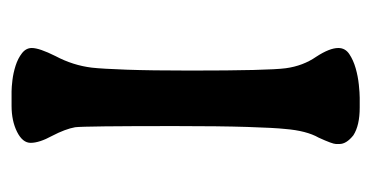

<svg xmlns="http://www.w3.org/2000/svg" viewBox="-175 -468 642 332"><g transform="rotate(90 146.0 -302.0)"><path d="M163 -1H138Q131 -1 118.5 -2.5Q106 -4 93.5 -8Q81 -12 72 -19Q63 -26 63 -36Q63 -49 77 -77Q93 -107 97 -140Q99 -158 100.5 -200Q102 -242 102 -310Q102 -378 101 -419Q100 -460 98 -475Q94 -505 78 -528Q63 -551 63 -566Q63 -578 73.5 -585Q84 -592 98 -596Q112 -600 126.5 -601.5Q141 -603 149 -603H166Q197 -603 214 -592Q229 -580 229 -568V-562Q229 -556 218 -532Q206 -511 203 -474Q201 -456 199.5 -408.5Q198 -361 198 -283Q198 -205 198.5 -162Q199 -119 200 -111Q203 -94 215 -71Q227 -49 227 -34Q227 -20 208 -10.5Q189 -1 163 -1Z"/></g></svg>

Font: Stylish
Style: Regular
Weight: 400
Version: Version 1.64